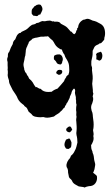

<svg xmlns="http://www.w3.org/2000/svg" viewBox="-20 -575 495 858"><path d="M396 197Q399 200 405 204Q410 207 413 212Q416 230 406.5 243.5Q397 257 377 257Q375 258 372.5 258Q370 258 368 259Q365 260 362.5 261Q360 262 358 263Q352 260 346 260Q342 260 332 258Q322 253 321 252Q305 244 302 233Q299 228 296.5 226Q294 224 292 222Q287 217 287 210Q283 193 284 190Q284 185 282 179.5Q280 174 278 172Q277 168 277 165.5Q277 163 277 161Q279 152 281.5 147Q284 142 287 138Q294 132 297 121Q308 113 314 99Q319 91 321.5 80.5Q324 70 326 62Q326 54 325 45Q324 36 322 29Q320 20 322 10Q323 1 322.5 -10Q322 -21 321 -32Q320 -37 320.5 -42.5Q321 -48 322 -53Q320 -61 321 -68Q322 -73 320 -83Q320 -91 320.5 -96.5Q321 -102 322 -107Q320 -113 320 -117V-127Q319 -129 319 -134V-141Q317 -149 315.5 -155.5Q314 -162 316 -169Q315 -176 313.5 -177.5Q312 -179 310 -179Q300 -169 299 -158Q294 -147 292.5 -143.5Q291 -140 292 -139Q287 -129 285.5 -126Q284 -123 283 -121Q281 -116 278 -114Q276 -107 273 -104Q269 -100 270 -96Q262 -90 260 -86Q257 -81 252 -78Q247 -72 241 -68Q238 -66 234.5 -64Q231 -62 228 -60Q224 -56 220 -54Q207 -51 201.5 -50Q196 -49 191 -49Q182 -49 174 -52Q169 -51 160 -51Q150 -51 138 -53.5Q126 -56 121 -65L108 -76Q103 -87 101 -90.5Q99 -94 96 -96Q93 -98 90.5 -100Q88 -102 87 -105Q82 -109 78.5 -111.5Q75 -114 71 -118Q64 -125 60 -133Q55 -146 48.5 -155Q42 -164 37 -172Q31 -185 25.5 -195Q20 -205 20 -216Q15 -230 14.5 -236Q14 -242 15 -247Q15 -252 15 -256Q15 -260 14 -265Q15 -270 14.5 -274.5Q14 -279 14 -283V-298Q12 -303 12 -309.5Q12 -316 15 -321Q15 -326 15.5 -332.5Q16 -339 21 -343L25 -353Q27 -358 28 -361Q29 -364 31 -367L37 -378Q38 -391 48 -399Q51 -406 53.5 -412Q56 -418 60 -422Q62 -424 64.5 -426Q67 -428 72 -428Q74 -431 77 -433Q97 -441 105 -449Q110 -454 114 -457.5Q118 -461 123 -464Q128 -465 131 -466Q134 -467 138 -468Q141 -472 144 -472Q154 -473 159 -477Q162 -479 170 -481Q174 -481 177 -480Q184 -480 190 -482Q195 -482 197 -482.5Q199 -483 201 -483Q209 -483 213 -479Q214 -479 215 -479.5Q216 -480 217 -480Q220 -480 224 -478Q238 -479 243.5 -476.5Q249 -474 252 -469Q275 -458 281 -451L296 -434Q301 -434 304 -428Q307 -424 312 -422Q320 -428 320 -434Q321 -439 325 -443Q323 -449 329 -452Q330 -474 352 -487Q354 -486 359 -488Q365 -490 367 -490.5Q369 -491 370 -491Q377 -491 383 -488Q389 -485 394 -483Q399 -482 402.5 -481Q406 -480 411 -478L428 -469Q444 -461 448 -441.5Q452 -422 446 -405Q447 -402 445 -396Q440 -393 439 -389Q436 -389 434 -384Q430 -381 425 -381Q422 -377 411 -373Q406 -370 404.5 -368Q403 -366 402 -365L394 -348Q395 -330 391 -315Q387 -302 388 -287Q388 -281 391 -275Q392 -268 391 -262Q393 -247 394 -235.5Q395 -224 393 -210Q391 -201 393 -191Q394 -186 394 -181.5Q394 -177 395 -172V-165Q395 -163 395.5 -161.5Q396 -160 397 -158Q397 -154 395 -148Q393 -142 396 -139Q397 -131 395.5 -125Q394 -119 392 -113Q386 -102 387.5 -90.5Q389 -79 393 -71Q395 -61 395 -54Q397 -40 398 -29.5Q399 -19 398 -7Q398 -2 397 1Q396 3 396 8Q397 13 398 20Q399 27 397 33Q400 45 396 56Q392 67 387 74Q387 89 391 97Q392 99 393 102Q394 105 394 108Q398 116 399 124Q400 132 401 140Q404 151 405 156Q406 161 405 165L402 182Q399 192 398 193ZM162 -411Q149 -408 144.5 -407Q140 -406 137 -406Q133 -404 125 -402Q119 -394 115 -393Q108 -388 107 -380Q103 -374 102 -369Q95 -357 95 -344Q94 -339 94 -335Q94 -331 93 -326Q91 -322 90.5 -317.5Q90 -313 89 -308Q87 -300 85.5 -292.5Q84 -285 86 -277Q87 -275 87 -273Q87 -271 88 -269Q88 -263 90 -260Q92 -252 96 -249Q99 -247 101 -239Q104 -237 106 -233Q108 -229 110 -224Q121 -215 126 -207Q129 -201 132.5 -195.5Q136 -190 140 -185Q141 -185 141.5 -185.5Q142 -186 143 -186Q145 -186 147 -184Q155 -178 162 -178Q173 -164 196 -164Q206 -164 211 -165Q221 -174 237 -179Q245 -187 252 -195.5Q259 -204 266 -212Q268 -217 269.5 -220.5Q271 -224 273 -226Q276 -229 277 -234Q284 -241 286 -241Q286 -247 288 -247Q290 -258 289.5 -264.5Q289 -271 289 -275Q289 -282 287 -290Q285 -298 279 -308Q276 -313 273.5 -317Q271 -321 270 -325Q268 -333 264 -336Q262 -341 260 -344Q258 -347 258 -349Q258 -355 250 -355Q236 -363 230.5 -370Q225 -377 220 -387Q218 -390 215.5 -393.5Q213 -397 209 -399Q203 -404 197 -411Q195 -413 192 -413Q191 -413 190.5 -412.5Q190 -412 188 -412H180Q178 -411 173 -411H169ZM252 -287Q237 -287 233 -295Q231 -300 227.5 -303.5Q224 -307 221 -310Q220 -319 222 -326Q230 -331 235.5 -331.5Q241 -332 246 -332Q255 -330 259 -319.5Q263 -309 258 -299Q258 -294 256 -291.5Q254 -289 252 -287ZM246 -241H241L232 -247Q230 -252 233 -255.5Q236 -259 239 -262Q242 -263 247 -263Q262 -263 257 -248Q250 -241 246 -241ZM411 -309Q410 -312 410.5 -315Q411 -318 411 -321Q411 -329 409 -332Q411 -333 413 -338L431 -344Q439 -334 437 -321Q435 -308 427 -305Q426 -305 425.5 -304.5Q425 -304 424 -304Q423 -304 419 -306Q416 -309 411 -309ZM159 -509Q158 -509 157.5 -509.5Q157 -510 156 -510Q154 -510 152 -508Q149 -503 143 -503Q140 -503 138 -504Q135 -505 129 -505L122 -513Q120 -531 125 -536Q127 -538 129.5 -541Q132 -544 134 -547Q138 -548 144 -553Q150 -555 153 -555Q158 -555 162 -553Q173 -539 168.5 -528Q164 -517 159 -509ZM275 89Q272 84 270.5 81.5Q269 79 268 73Q268 66 270 60.5Q272 55 275 49Q281 47 285 45Q286 44 288 44Q292 44 293 47Q299 59 299.5 62Q300 65 299 73Q298 80 297.5 82Q297 84 292 87Q287 91 284 91Q283 91 282.5 90.5Q282 90 281 90ZM301 1 303 2Q301 6 300 8Q299 10 298 11Q296 13 295 13.5Q294 14 293 16Q285 17 279 11.5Q273 6 278 -2Q286 -10 292 -10Q297 -10 301 1Z"/></svg>

Font: Black And White Picture
Style: Regular
Weight: 400
Designer: AsiaSoft Inc.
Foundry: AsiaSoft Inc.
Version: Version 1.64